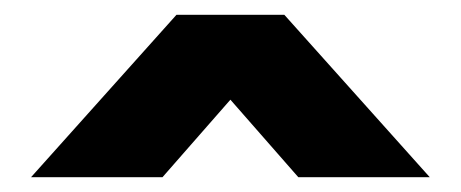

<svg xmlns="http://www.w3.org/2000/svg" viewBox="-20 -730 624 260"><path d="M22 -490 219 -710H365L562 -490H384L292 -595L200 -490Z"/></svg>

Font: Special Gothic Extended Bold
Style: Regular
Weight: 700
Width: 7
Designer: Alistair McCready
Foundry: Monolith
Version: Version 1.000; ttfautohint (v1.8.4.7-5d5b)